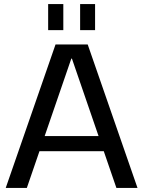

<svg xmlns="http://www.w3.org/2000/svg" viewBox="-20 -917 699 937"><path d="M251 -700H408L651 0H548L331 -631H328L111 0H8ZM153 -253H506V-179H153ZM289 -897V-770H215V-897ZM444 -897V-770H371V-897Z"/></svg>

Font: Pathway Extreme 28pt Medium
Style: Regular
Weight: 500
Designer: Eduardo Rodriguez Tunni
Foundry: Eduardo Rodriguez Tunni
Version: Version 1.001;gftools[0.9.26]